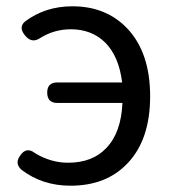

<svg xmlns="http://www.w3.org/2000/svg" viewBox="-20 -577 549 610"><path d="M204 13Q115 13 49 -37Q26 -57 43 -81Q63 -113 92 -90Q142 -60 196 -60Q274 -60 318 -107Q365 -156 369 -250H249H162Q130 -250 130 -283Q130 -315 162 -315H368Q358 -398 314 -442Q271 -484 205 -484Q153 -484 109 -457Q81 -437 59 -465Q38 -491 60 -509Q124 -557 210 -557Q317 -557 384 -487Q457 -410 457 -271Q457 -133 385 -58Q318 13 204 13Z"/></svg>

Font: GenSenRounded JP R
Style: Regular
Weight: 400
Version: Version 1.501;PS 1;hotconv 16.6.51;makeotf.lib2.5.65220